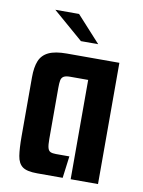

<svg xmlns="http://www.w3.org/2000/svg" viewBox="-75 -680 545 733"><g transform="rotate(10 198.0 -313.5)"><path d="M120 0Q80 0 63 -12.5Q46 -25 41.5 -53.5Q37 -82 37 -130V-358Q37 -397 47 -421.5Q57 -446 82 -458Q107 -470 152 -470H356V0H250V-385H180Q163 -385 155 -380Q147 -375 145 -364.5Q143 -354 143 -336V-137Q143 -114 146 -103Q149 -92 156.5 -88.5Q164 -85 178 -85H230L219 0ZM197 -526 80 -627H172L264 -526Z"/></g></svg>

Font: Smooch Sans Thin
Style: Bold
Weight: 700
Version: Version 1.010